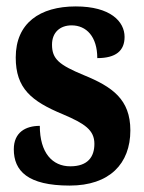

<svg xmlns="http://www.w3.org/2000/svg" viewBox="-20 -568 448 598"><path d="M197 10C321 10 386 -58 386 -162C386 -259 329 -298 241 -334C164 -366 142 -384 142 -429C142 -467 167 -489 203 -489C249 -489 283 -454 283 -387C341 -387 368 -410 368 -453C368 -501 324 -548 216 -548C104 -548 29 -496 29 -389C29 -293 77 -253 176 -212C244 -183 274 -163 274 -120C274 -80 254 -50 199 -50C143 -50 104 -92 104 -176C60 -176 23 -156 23 -103C23 -36 66 10 197 10Z"/></svg>

Font: Noto Serif Devanagari ExtraCondensed ExtraBold
Style: Regular
Weight: 800
Width: 2
Designer: Universal Thirst, Indian Type Foundry and the Monotype Design Team
Foundry: Monotype Imaging Inc.
Version: Version 2.004